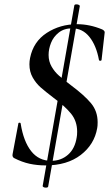

<svg xmlns="http://www.w3.org/2000/svg" viewBox="-20 -747 501 881"><path d="M190 114Q184 114 179.5 111.5Q175 109 176 105L321 -722Q322 -727 331 -727Q337 -727 342 -724.5Q347 -722 346 -718L201 109Q200 114 190 114ZM44 -22Q35 -28 38 -41L64 -179Q64 -184 69.5 -184Q75 -184 75 -179Q88 -98 123 -53.5Q158 -9 215 -9Q260 -9 292 -37Q324 -65 332 -117Q334 -126 334 -143Q334 -191 306 -225.5Q278 -260 226 -298Q188 -327 166.5 -346Q145 -365 130 -391.5Q115 -418 115 -452Q115 -466 118 -481Q133 -556 194.5 -596Q256 -636 334 -636Q391 -636 449 -612Q463 -605 460 -595L446 -472Q445 -468 440 -468Q435 -468 434 -472Q422 -538 390.5 -577.5Q359 -617 311 -617Q274 -617 249.5 -597.5Q225 -578 214 -550Q203 -522 203 -495Q203 -465 217 -441Q231 -417 250.5 -400Q270 -383 308 -354Q367 -310 397.5 -273.5Q428 -237 428 -186Q428 -168 426 -159Q413 -84 350.5 -36Q288 12 189 12Q151 12 116 4.5Q81 -3 44 -22Z"/></svg>

Font: Cormorant Infant SemiBold
Style: Italic
Weight: 600
Italic angle: -10°
Designer: Christian Thalmann (Catharsis Fonts)
Foundry: Catharsis Fonts
Version: Version 4.000